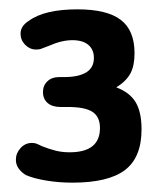

<svg xmlns="http://www.w3.org/2000/svg" viewBox="-20 -723 349 411"><path d="M229 -536Q250 -549 259 -565.5Q268 -582 268 -609Q268 -658 238.5 -680.5Q209 -703 146 -703Q111 -703 85 -697Q59 -691 41 -678Q24 -667 24 -651Q24 -637 34 -627Q44 -617 57 -617Q63 -617 66.5 -618Q70 -619 85 -625Q112 -637 135 -637Q157 -637 169 -627Q181 -617 181 -599Q181 -578 164.5 -568Q148 -558 117 -558H106Q91 -558 81.5 -549Q72 -540 72 -526Q72 -511 82 -502.5Q92 -494 109 -494H125Q162 -494 178 -483.5Q194 -473 194 -449Q194 -397 129 -397Q113 -397 99 -400.5Q85 -404 70 -410Q60 -415 56.5 -416Q53 -417 48 -417Q34 -417 24 -406Q14 -395 14 -381Q14 -370 20.5 -361.5Q27 -353 36 -348Q52 -341 79 -336.5Q106 -332 135 -332Q212 -332 247.5 -359Q283 -386 283 -446Q283 -483 270.5 -504Q258 -525 229 -536Z"/></svg>

Font: Beiruti
Style: Bold
Weight: 700
Designer: Arlette Boutros
Foundry: Boutros
Version: Version 1.41